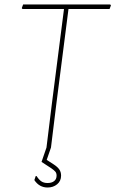

<svg xmlns="http://www.w3.org/2000/svg" viewBox="-20 -657 514 855"><path d="M474 -633 468 -617H285L231 -195L207 0L188 55L219 75Q236 86 244 97.5Q252 109 252 125Q252 149 234.5 163.5Q217 178 192 178Q155 178 133 145L139 127H143Q153 143 164 150.5Q175 158 192 158Q210 158 221 149.5Q232 141 232 125Q232 114 226.5 107.5Q221 101 208 92L165 64L187 0L211 -195L265 -617H80L77 -621L83 -637H471Z"/></svg>

Font: Luna Sans Thin
Style: Italic
Weight: 250
Italic angle: -7°
Designer: Juan Pablo del Peral
Foundry: Huerta Tipografica
Version: Version 2.001; ttfautohint (v1.5)